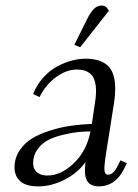

<svg xmlns="http://www.w3.org/2000/svg" viewBox="-20 -663 495 690"><path d="M32.2 -61Q32.2 -94.7 50 -121.8Q67.9 -148.9 95.7 -165.8Q123.5 -182.6 161.4 -194.3Q199.2 -206.1 235.6 -211.2Q272 -216.3 310.1 -217.8L320.8 -290Q325.2 -315.4 325.2 -334Q325.2 -358.9 319.3 -375.5Q313.5 -392.1 302.5 -399.9Q291.5 -407.7 280.8 -410.4Q270 -413.1 255.9 -413.1Q219.2 -413.1 181.9 -386.2Q144.5 -359.4 122.1 -314L99.1 -325.2Q111.8 -357.9 134.8 -383.5Q157.7 -409.2 184.3 -423.6Q210.9 -438 237.1 -445.1Q263.2 -452.1 287.1 -452.1Q339.8 -452.1 366.9 -427.5Q394 -402.8 394 -345.2Q394 -320.3 390.1 -294.9L359.9 -104Q355 -68.8 355 -58.1Q355 -35.2 368.2 -35.2Q386.7 -35.2 401.9 -64.9L413.1 -86.9L436 -76.2L424.8 -54.2Q393.6 6.8 335 6.8Q285.2 6.8 285.2 -47.9Q285.2 -60.5 287.1 -80.1Q257.3 -39.6 210.4 -16.4Q163.6 6.8 118.2 6.8Q72.8 6.8 52.5 -12Q32.2 -30.8 32.2 -61ZM99.1 -76.2Q99.1 -55.7 113 -43.9Q127 -32.2 149.9 -32.2Q199.2 -32.2 245.4 -76.4Q291.5 -120.6 305.2 -190.9Q279.8 -190.4 257.1 -188Q234.4 -185.5 203.9 -178Q173.3 -170.4 151.6 -158.9Q129.9 -147.5 114.5 -126Q99.1 -104.5 99.1 -76.2ZM247.1 -502 293 -594.2Q306.6 -621.1 318.6 -632.1Q330.6 -643.1 346.2 -643.1Q361.8 -643.1 371.1 -624L268.1 -493.2Z"/></svg>

Font: Dihjauti
Style: Italic
Weight: 400
Italic angle: -9°
Designer: T. Christopher White
Version: Version 3.0.0